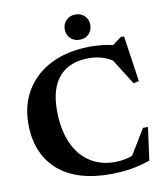

<svg xmlns="http://www.w3.org/2000/svg" viewBox="-95 -952 897 1042"><g transform="rotate(-10 354.0 -431.0)"><path d="M463.5 -47.5Q494.5 -47.5 522.8 -53.5Q551 -59.5 585.5 -74.5L553 -51L646 -204H673.5L649 -23.5Q602.5 -6 546.8 3.5Q491 13 426.5 13Q335.5 13 263.5 -9.5Q191.5 -32 141 -76.2Q90.5 -120.5 63.8 -185Q37 -249.5 37 -333Q37 -438.5 86.5 -518.8Q136 -599 227.2 -643.5Q318.5 -688 444 -688Q477 -688 509.2 -684.2Q541.5 -680.5 585.5 -670.5L545.5 -660.5L613 -710.5H631L668 -458L638 -451L530.5 -621.5L572.5 -576.5Q532 -605.5 496.5 -616.5Q461 -627.5 422 -627.5Q369.5 -627.5 329 -612Q288.5 -596.5 260.2 -565.5Q232 -534.5 217.2 -488Q202.5 -441.5 202.5 -378.5Q202.5 -296.5 222 -234.5Q241.5 -172.5 276.5 -131Q311.5 -89.5 359.2 -68.5Q407 -47.5 463.5 -47.5ZM391 -734.5Q360 -734.5 340.2 -754.5Q320.5 -774.5 320.5 -804Q320.5 -833.5 340.2 -853.5Q360 -873.5 391 -873.5Q422.5 -873.5 442 -853.5Q461.5 -833.5 461.5 -804Q461.5 -774.5 442 -754.5Q422.5 -734.5 391 -734.5Z"/></g></svg>

Font: Newsreader 24pt
Style: Bold
Weight: 700
Designer: Hugues Gentile
Foundry: Production Type
Version: Version 1.003